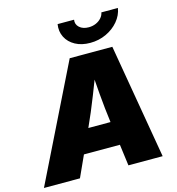

<svg xmlns="http://www.w3.org/2000/svg" viewBox="-160 -1063 1082 1177"><g transform="rotate(-15 380.5 -474.5)"><path d="M-27.3 0 331.1 -727.5H601.6L726.1 0H508.8L471.7 -282.2Q459.5 -374 451.4 -470.9Q443.4 -567.9 437.5 -665H484.9Q447.3 -567.9 409.4 -470.9Q371.6 -374 329.6 -282.2L201.2 0ZM171.4 -135.3 196.3 -284.7H596.7L571.8 -135.3ZM478 -785.6Q423.3 -785.6 383.5 -807.4Q343.8 -829.1 325 -866.2Q306.2 -903.3 313.5 -948.7H418Q413.1 -919.9 434.8 -900.1Q456.5 -880.4 493.7 -880.4Q518.1 -880.4 539.1 -889.4Q560.1 -898.4 574 -914.1Q587.9 -929.7 591.3 -948.7H696.3Q689 -903.3 657.7 -866.2Q626.5 -829.1 579.6 -807.4Q532.7 -785.6 478 -785.6Z"/></g></svg>

Font: Inter 18pt Black
Style: Italic
Weight: 900
Italic angle: -9.3988°
Designer: Rasmus Andersson
Foundry: rsms
Version: Version 4.001;git-66647c0bb